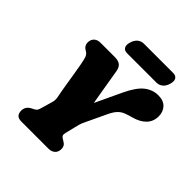

<svg xmlns="http://www.w3.org/2000/svg" viewBox="-235 -1046 1203 1203"><g transform="rotate(45 367.0 -444.0)"><path d="M448.5 -57Q448.5 -29 432 -14.5Q415.5 0 389 0H150.5Q121.5 0 110.5 -13Q99.5 -26 99.5 -48Q99.5 -85 135.5 -103.5L151 -111.5Q163 -117.5 168 -124.8Q173 -132 178.5 -151.5L200 -226.5Q205.5 -246 201.5 -267.8Q197.5 -289.5 193.5 -309.5Q190.5 -324.5 185 -359Q179.5 -393.5 173 -434Q166.5 -474.5 160 -510Q153.5 -545.5 148.5 -563Q144 -577.5 137.2 -585.8Q130.5 -594 121.5 -598.5Q92 -614 92 -645Q92 -669.5 107.5 -684.8Q123 -700 151.5 -700H275.5Q308.5 -700 325 -687.2Q341.5 -674.5 346.5 -645.5Q350 -624.5 356.8 -584.5Q363.5 -544.5 371.5 -496.5Q379.5 -448.5 387.5 -403.5L470 -579Q508.5 -660 549.5 -691.8Q590.5 -723.5 640.5 -723.5Q686 -723.5 710.2 -697.8Q734.5 -672 734.5 -632Q734.5 -585.5 705 -555Q675.5 -524.5 622 -510Q591 -502 569.5 -493.2Q548 -484.5 531.5 -467.2Q515 -450 499 -417L435 -281.5Q423.5 -258.5 418.8 -241.5Q414 -224.5 411 -210.5L395 -145Q391 -129.5 394.5 -121.8Q398 -114 406.5 -108.5L421 -100Q437.5 -90.5 443 -79.8Q448.5 -69 448.5 -57ZM279.5 -829Q287.5 -858 305.2 -873Q323 -888 346.5 -888H606Q629.5 -888 639.2 -873Q649 -858 641.5 -829.5Q633.5 -800.5 615.8 -785.8Q598 -771 574.5 -771H315Q291.5 -771 281.8 -786Q272 -801 279.5 -829Z"/></g></svg>

Font: Fraunces 72pt S100 Black
Style: Italic
Weight: 900
Italic angle: -16°
Version: Version 1.000; ttfautohint (v1.8.3)